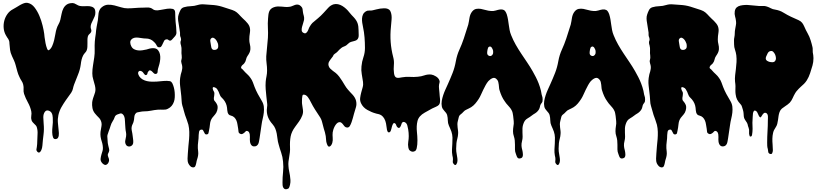

<svg xmlns="http://www.w3.org/2000/svg" viewBox="-20 -775 5876 1381"><path d="M93 -305Q88 -324 81 -339.5Q74 -355 66 -372Q55 -396 52.5 -415.5Q50 -435 48 -461Q48 -474 45.5 -481.5Q43 -489 39.5 -494.5Q36 -500 31.5 -506Q27 -512 22 -522Q9 -545 6.5 -572.5Q4 -600 11 -626.5Q18 -653 34 -675Q50 -697 74 -709Q86 -715 99 -723.5Q112 -732 125.5 -739.5Q139 -747 153 -752Q167 -757 180 -754Q208 -748 228.5 -721.5Q249 -695 263.5 -660.5Q278 -626 286.5 -590.5Q295 -555 298 -532Q298 -529 300.5 -508Q303 -487 307.5 -464.5Q312 -442 318.5 -425.5Q325 -409 333 -415Q347 -425 355.5 -444.5Q364 -464 369.5 -486.5Q375 -509 378.5 -531Q382 -553 387 -568Q392 -585 401 -600.5Q410 -616 414 -633Q419 -654 423 -675.5Q427 -697 436 -714.5Q445 -732 460.5 -742.5Q476 -753 503 -753Q513 -753 528.5 -743.5Q544 -734 555 -732Q572 -729 591 -730.5Q610 -732 626.5 -730Q643 -728 654.5 -718.5Q666 -709 666 -684Q666 -670 661 -657.5Q656 -645 649.5 -632.5Q643 -620 637.5 -607Q632 -594 632 -581Q632 -573 635.5 -564Q639 -555 636 -546Q632 -537 623.5 -530.5Q615 -524 612 -513Q609 -501 609 -489V-463Q609 -450 608.5 -437.5Q608 -425 604 -414Q601 -405 592.5 -396Q584 -387 579 -378Q571 -363 567 -346.5Q563 -330 561 -312Q556 -274 541 -238Q526 -202 513 -167Q507 -150 504.5 -137Q502 -124 492 -108L472 -80L452 -52Q436 -29 421.5 -3.5Q407 22 400 53Q394 80 396.5 108.5Q399 137 402 165Q403 173 403.5 182.5Q404 192 402.5 201Q401 210 396.5 217Q392 224 383 225Q367 228 361.5 213Q356 198 355.5 177Q355 156 357.5 135.5Q360 115 360 106Q360 91 359.5 71Q359 51 351 37Q344 25 328.5 20.5Q313 16 303 29Q291 45 291.5 70Q292 95 294 114Q298 156 293 193.5Q288 231 285 272Q285 277 282.5 288Q280 299 275.5 308Q271 317 264.5 321Q258 325 249 317Q241 309 242 299.5Q243 290 245 282Q248 261 248 240Q248 216 250 190.5Q252 165 245 141Q243 133 237.5 127Q232 121 226 115.5Q220 110 215 104Q210 98 207 90Q202 75 205 58Q208 41 205 26Q198 -7 181 -37.5Q164 -68 153 -100Q148 -117 149.5 -133Q151 -149 147 -166Q144 -180 135 -193.5Q126 -207 120 -221Q110 -241 104.5 -262Q99 -283 93 -305Z M658 -363Q662 -391 661 -419.5Q660 -448 662 -477Q663 -491 665 -505L669 -533Q671 -559 675 -582Q679 -605 684 -630Q686 -643 686.5 -655.5Q687 -668 689 -680Q691 -692 696 -703Q701 -714 712 -723Q733 -740 756 -741Q779 -742 803 -736Q827 -730 851 -722.5Q875 -715 897 -715Q923 -715 951.5 -717.5Q980 -720 1008 -720Q1022 -720 1036.5 -721Q1051 -722 1063 -718Q1074 -714 1080 -708.5Q1086 -703 1099 -701Q1113 -699 1136.5 -704Q1160 -709 1182.5 -712Q1205 -715 1222 -711Q1239 -707 1240 -685Q1241 -668 1241 -651.5Q1241 -635 1243 -618Q1248 -580 1249 -542Q1250 -528 1239 -514.5Q1228 -501 1218 -491Q1214 -487 1210.5 -484.5Q1207 -482 1201 -483Q1195 -484 1191 -488Q1187 -492 1181 -492Q1167 -492 1161 -482Q1155 -472 1150.5 -460.5Q1146 -449 1139.5 -440.5Q1133 -432 1118 -436Q1112 -438 1109 -444Q1106 -450 1103 -455Q1100 -461 1096 -465L1087 -474Q1064 -498 1029 -498Q1016 -498 1001.5 -500.5Q987 -503 972.5 -504.5Q958 -506 945.5 -503Q933 -500 924 -490Q916 -481 917 -467.5Q918 -454 924 -443Q931 -428 944.5 -421Q958 -414 973.5 -412.5Q989 -411 1005 -413.5Q1021 -416 1034 -419Q1043 -422 1054.5 -425Q1066 -428 1077 -428.5Q1088 -429 1098 -426.5Q1108 -424 1116 -415Q1127 -402 1130.5 -385Q1134 -368 1132.5 -350Q1131 -332 1126.5 -314.5Q1122 -297 1117 -282Q1114 -271 1113.5 -258Q1113 -245 1100 -243Q1092 -242 1085.5 -249Q1079 -256 1072.5 -262Q1066 -268 1059 -269Q1052 -270 1044 -257Q1041 -252 1040.5 -246.5Q1040 -241 1035 -237Q1030 -234 1026.5 -235Q1023 -236 1019.5 -240Q1016 -244 1013 -248Q1010 -252 1008 -255Q1002 -263 990.5 -265Q979 -267 974 -255Q972 -248 975 -240Q978 -232 981 -227Q991 -212 1006 -203.5Q1021 -195 1037.5 -191.5Q1054 -188 1072 -187.5Q1090 -187 1106 -188Q1131 -190 1155.5 -192.5Q1180 -195 1205 -191H1203Q1213 -188 1219 -177Q1226 -163 1230.5 -146Q1235 -129 1236.5 -111Q1238 -93 1237 -75Q1236 -57 1231 -43Q1219 -8 1188 7Q1179 12 1170.5 13Q1162 14 1151 14Q1142 14 1133.5 13.5Q1125 13 1115 14Q1091 16 1066.5 21Q1042 26 1017 26Q1003 26 990 29Q979 31 969 33Q959 35 952 46Q946 57 945.5 70Q945 83 942 95Q940 106 934.5 116.5Q929 127 927 138Q925 150 927.5 162.5Q930 175 932 186Q934 195 934.5 204.5Q935 214 937 224Q938 231 938.5 239Q939 247 938 254Q936 265 929 271Q922 277 913.5 278.5Q905 280 896.5 276Q888 272 884 262Q878 248 881.5 233.5Q885 219 887 205Q889 189 886 175.5Q883 162 882 147Q881 139 881 132Q881 125 880 117Q879 109 879 99Q879 89 877.5 79Q876 69 872.5 60.5Q869 52 862 46Q854 39 844 41.5Q834 44 825 48Q809 54 804.5 68.5Q800 83 791 96Q780 113 775 131Q770 149 762 169Q760 176 757.5 182.5Q755 189 753 196Q751 205 752.5 215.5Q754 226 754 237Q754 253 759 273Q761 284 764.5 295.5Q768 307 763 318Q760 326 757 331Q754 336 756 346Q757 352 760 358Q763 364 764 371Q766 379 762 390Q758 401 751 406Q741 414 731.5 410Q722 406 715 398Q702 383 703.5 367.5Q705 352 710 335Q714 322 717.5 310.5Q721 299 720 285Q719 269 715.5 255Q712 241 707 226Q698 192 706 155Q708 143 710 131.5Q712 120 710 108Q705 85 691 71.5Q677 58 663 41Q649 24 645 2.5Q641 -19 643 -40Q645 -54 649.5 -68.5Q654 -83 659 -96Q666 -113 666.5 -127.5Q667 -142 663 -159Q658 -181 651 -202.5Q644 -224 644 -247Q644 -276 649 -305Q654 -334 658 -363Z M1286 -318Q1281 -333 1285 -345Q1289 -357 1287 -374Q1284 -393 1285.5 -411.5Q1287 -430 1282 -449Q1280 -455 1279 -459Q1278 -463 1278 -470Q1278 -477 1280.5 -482Q1283 -487 1282 -494Q1281 -504 1278 -509.5Q1275 -515 1275 -526V-540Q1275 -546 1273 -553Q1270 -567 1268.5 -582Q1267 -597 1264 -611Q1261 -625 1260.5 -641Q1260 -657 1265 -671Q1270 -687 1278 -702.5Q1286 -718 1303 -723Q1327 -730 1352 -730.5Q1377 -731 1402 -739Q1425 -746 1450 -743.5Q1475 -741 1499 -740Q1541 -738 1576.5 -727Q1612 -716 1651 -703Q1671 -696 1683.5 -685.5Q1696 -675 1711 -658Q1718 -650 1727 -642Q1736 -634 1745 -625Q1754 -616 1761.5 -606.5Q1769 -597 1773 -588Q1782 -566 1777.5 -540Q1773 -514 1773 -491Q1773 -473 1777.5 -456Q1782 -439 1781 -421Q1780 -407 1774 -395Q1768 -383 1760 -372Q1752 -360 1749.5 -346.5Q1747 -333 1738 -321Q1733 -314 1726.5 -309.5Q1720 -305 1716 -297Q1711 -286 1718.5 -281Q1726 -276 1732 -268Q1744 -254 1758 -241.5Q1772 -229 1782 -214Q1793 -199 1799 -182.5Q1805 -166 1811 -150Q1821 -124 1834.5 -99Q1848 -74 1862 -51Q1875 -30 1877.5 -8.5Q1880 13 1877.5 35Q1875 57 1869.5 79Q1864 101 1861 124Q1857 148 1854 171.5Q1851 195 1847 219Q1845 228 1843.5 239Q1842 250 1838 259Q1834 268 1826 273.5Q1818 279 1805 278Q1796 277 1790.5 271.5Q1785 266 1782 258.5Q1779 251 1778 242.5Q1777 234 1777 227Q1777 221 1777.5 211.5Q1778 202 1776.5 192.5Q1775 183 1771 176Q1767 169 1758 167Q1751 165 1747 170Q1743 175 1738 179Q1731 185 1723 188.5Q1715 192 1707 187Q1696 182 1695.5 171Q1695 160 1693 150Q1690 135 1688 120Q1686 105 1680.5 92Q1675 79 1665.5 69.5Q1656 60 1640 56Q1630 54 1625 48Q1620 42 1617.5 34Q1615 26 1614.5 17Q1614 8 1613 0Q1609 -34 1586 -61Q1581 -67 1575 -72.5Q1569 -78 1565 -85Q1561 -92 1558.5 -99.5Q1556 -107 1553 -114Q1548 -124 1542.5 -133Q1537 -142 1526 -146Q1515 -151 1511.5 -146Q1508 -141 1512 -130Q1515 -121 1518.5 -116.5Q1522 -112 1522 -101Q1522 -92 1520.5 -85Q1519 -78 1518 -70Q1517 -56 1524 -48.5Q1531 -41 1537 -31Q1545 -19 1545.5 -6.5Q1546 6 1542 20Q1537 37 1527.5 47.5Q1518 58 1507 72Q1493 91 1490.5 117Q1488 143 1483 166Q1481 174 1479.5 182Q1478 190 1467 192Q1458 193 1453.5 186.5Q1449 180 1446 172.5Q1443 165 1438.5 160Q1434 155 1424 158Q1414 161 1411.5 174Q1409 187 1409 196Q1409 220 1405.5 244Q1402 268 1403 291Q1404 304 1405.5 316.5Q1407 329 1405 342Q1403 356 1398.5 369Q1394 382 1392 396Q1390 407 1385.5 418.5Q1381 430 1367 429Q1356 428 1348 419.5Q1340 411 1335 401Q1328 385 1329 365.5Q1330 346 1331 329Q1332 303 1335 277Q1338 251 1340 225.5Q1342 200 1341.5 174Q1341 148 1335 122Q1330 104 1323.5 86.5Q1317 69 1311 52Q1305 35 1301.5 19Q1298 3 1292 -14Q1287 -31 1286.5 -48.5Q1286 -66 1284 -84Q1280 -121 1275.5 -158.5Q1271 -196 1279 -232Q1280 -235 1280 -237.5Q1280 -240 1281 -242Q1288 -262 1290.5 -280Q1293 -298 1286 -318ZM1497 -451Q1498 -443 1500 -434Q1502 -425 1508 -420Q1514 -415 1525 -416Q1536 -417 1541 -422Q1549 -428 1549.5 -439.5Q1550 -451 1548 -460Q1546 -466 1541.5 -475.5Q1537 -485 1530 -492.5Q1523 -500 1515 -503Q1507 -506 1499 -499Q1490 -491 1493 -475.5Q1496 -460 1497 -451Z M1901 -268Q1901 -294 1897.5 -319Q1894 -344 1895 -370Q1897 -403 1901 -436.5Q1905 -470 1907 -503Q1909 -538 1907 -572.5Q1905 -607 1908 -642Q1909 -656 1910.5 -668.5Q1912 -681 1916 -691.5Q1920 -702 1928 -710Q1936 -718 1950 -723Q1964 -728 1978 -728.5Q1992 -729 2005.5 -727.5Q2019 -726 2032.5 -725Q2046 -724 2061 -726Q2073 -727 2083 -732Q2093 -737 2103 -740Q2113 -743 2123 -742Q2133 -741 2144 -731Q2155 -720 2156 -711.5Q2157 -703 2159 -688Q2161 -674 2165 -661.5Q2169 -649 2167 -632Q2165 -622 2160.5 -608.5Q2156 -595 2152.5 -581.5Q2149 -568 2150 -556.5Q2151 -545 2162 -539Q2172 -533 2179 -536.5Q2186 -540 2191 -548Q2196 -556 2199.5 -566Q2203 -576 2208 -584Q2212 -591 2217 -598Q2222 -605 2227 -610Q2248 -628 2268 -644.5Q2288 -661 2307 -682Q2323 -699 2340 -718Q2357 -737 2380 -744Q2396 -748 2412 -744.5Q2428 -741 2442.5 -732Q2457 -723 2469.5 -711.5Q2482 -700 2491 -688Q2499 -677 2508 -668Q2517 -659 2526 -649Q2545 -628 2552 -607.5Q2559 -587 2559 -558Q2559 -544 2560 -524Q2561 -504 2551 -492Q2543 -483 2530 -480.5Q2517 -478 2506 -474Q2495 -471 2487 -463Q2479 -455 2471 -449Q2462 -443 2453 -440Q2444 -437 2435 -430Q2421 -419 2406 -402Q2399 -395 2388.5 -388.5Q2378 -382 2376 -372Q2374 -370 2370 -364Q2364 -356 2356 -345.5Q2348 -335 2344 -325Q2340 -314 2343.5 -302Q2347 -290 2355 -282Q2364 -273 2374 -265.5Q2384 -258 2395 -250Q2409 -238 2420 -223.5Q2431 -209 2441 -193Q2451 -177 2460.5 -161Q2470 -145 2482 -131Q2489 -122 2498.5 -112.5Q2508 -103 2516.5 -93.5Q2525 -84 2531.5 -73Q2538 -62 2541 -50Q2547 -24 2539.5 -1.5Q2532 21 2526 44L2518 74Q2514 89 2509 103Q2506 110 2503 118Q2500 126 2495.5 132.5Q2491 139 2484 141.5Q2477 144 2467 140Q2460 137 2455 130L2445 117Q2440 111 2433.5 106.5Q2427 102 2418 104Q2409 106 2401 114.5Q2393 123 2387 134.5Q2381 146 2377.5 157.5Q2374 169 2373 177Q2371 196 2373 215.5Q2375 235 2370 253Q2363 274 2351 279Q2339 284 2331 259Q2326 246 2325.5 231.5Q2325 217 2323 204Q2321 190 2317 176.5Q2313 163 2309 150Q2302 126 2297 104Q2292 82 2278 62Q2262 38 2246 13Q2230 -12 2216 -40Q2212 -48 2206.5 -58Q2201 -68 2194.5 -76.5Q2188 -85 2180 -90Q2172 -95 2162 -94Q2157 -94 2155 -85.5Q2153 -77 2152.5 -66.5Q2152 -56 2152 -47V-34Q2152 -32 2152.5 -29.5Q2153 -27 2153 -25Q2156 -4 2159 15.5Q2162 35 2154 56Q2145 79 2131 98.5Q2117 118 2103 137Q2077 172 2070.5 206.5Q2064 241 2066 285Q2067 303 2065 320Q2063 337 2060 354Q2057 371 2055 387.5Q2053 404 2055 422Q2056 439 2059.5 455Q2063 471 2065.5 487Q2068 503 2069 519.5Q2070 536 2066 554Q2063 568 2058.5 576Q2054 584 2040 586Q2030 587 2024.5 582.5Q2019 578 2016 571Q2013 564 2012.5 555Q2012 546 2012 537Q2012 499 2016 462.5Q2020 426 2016 388Q2013 353 2002.5 323Q1992 293 1984 263Q1978 243 1976 223.5Q1974 204 1970.5 186Q1967 168 1960.5 151Q1954 134 1940 118Q1920 96 1909.5 71.5Q1899 47 1899 17Q1899 6 1901 -5Q1903 -16 1902 -27Q1900 -41 1899 -53.5Q1898 -66 1896 -80Q1893 -107 1891 -133.5Q1889 -160 1891 -187Q1893 -208 1897 -227Q1901 -246 1901 -268Z M2580 -298Q2583 -332 2594 -363.5Q2605 -395 2605 -430Q2605 -468 2602 -506Q2599 -544 2591 -581Q2588 -595 2585.5 -611Q2583 -627 2584 -642.5Q2585 -658 2591 -671Q2597 -684 2611 -693Q2622 -700 2635.5 -699Q2649 -698 2661 -701Q2675 -704 2687.5 -707.5Q2700 -711 2714 -713Q2726 -714 2737.5 -715Q2749 -716 2759.5 -714Q2770 -712 2778.5 -706Q2787 -700 2791 -687Q2799 -664 2796.5 -635Q2794 -606 2792 -583Q2786 -526 2790 -472.5Q2794 -419 2808 -365Q2816 -336 2813 -307Q2810 -278 2814 -248Q2816 -233 2821 -225.5Q2826 -218 2834 -216Q2842 -214 2852 -215.5Q2862 -217 2873 -219Q2901 -224 2928.5 -222Q2956 -220 2985 -223Q3010 -225 3032.5 -233Q3055 -241 3081 -239Q3097 -237 3115.5 -225.5Q3134 -214 3140 -198Q3144 -188 3141.5 -181.5Q3139 -175 3138 -166Q3136 -152 3138 -136.5Q3140 -121 3141 -106Q3141 -98 3142.5 -86Q3144 -74 3145 -62Q3146 -50 3144.5 -39Q3143 -28 3137 -21Q3130 -13 3114.5 -6.5Q3099 0 3089 5L3035 35Q2992 59 2983 95Q2974 131 2979 176Q2982 202 2982.5 234Q2983 266 2977 292Q2974 306 2965 311.5Q2956 317 2946 316Q2936 315 2927.5 307.5Q2919 300 2917 286Q2913 265 2916.5 244.5Q2920 224 2920 204Q2920 192 2919 180Q2918 168 2916 156Q2914 144 2910 128.5Q2906 113 2895 106Q2888 101 2881 102Q2874 103 2870 111Q2867 118 2865 125Q2863 132 2858 139Q2853 147 2846.5 145Q2840 143 2835 136Q2831 130 2829 122.5Q2827 115 2819 111Q2813 108 2809.5 112.5Q2806 117 2803 123.5Q2800 130 2798.5 137.5Q2797 145 2796 148Q2794 153 2792 161.5Q2790 170 2785 174Q2779 179 2774.5 177Q2770 175 2767.5 170.5Q2765 166 2763.5 159.5Q2762 153 2762 149Q2760 132 2756.5 113Q2753 94 2744 78Q2735 63 2724.5 55.5Q2714 48 2700 45Q2696 44 2692 43.5Q2688 43 2683 41Q2653 33 2622 15.5Q2591 -2 2577 -32Q2568 -51 2570.5 -70.5Q2573 -90 2578 -109Q2583 -128 2588.5 -147Q2594 -166 2591 -186Q2587 -215 2582 -242Q2577 -269 2580 -298Z M3259 -336Q3267 -380 3284.5 -418Q3302 -456 3316 -498L3332 -548L3348 -598Q3351 -610 3353 -622.5Q3355 -635 3357 -647Q3359 -659 3363.5 -670.5Q3368 -682 3376 -692Q3389 -708 3405.5 -711Q3422 -714 3439 -711Q3456 -708 3474.5 -702.5Q3493 -697 3511 -696Q3529 -694 3546 -699.5Q3563 -705 3577.5 -707Q3592 -709 3604 -703Q3616 -697 3625 -672Q3631 -653 3634 -634Q3637 -615 3639.5 -596.5Q3642 -578 3645.5 -559Q3649 -540 3657 -521Q3671 -486 3689.5 -453.5Q3708 -421 3729 -389.5Q3750 -358 3771 -327Q3792 -296 3811 -263Q3823 -242 3834 -220.5Q3845 -199 3854 -176Q3859 -162 3863.5 -149Q3868 -136 3871 -122Q3873 -115 3873.5 -108.5Q3874 -102 3876 -95Q3877 -90 3879 -84.5Q3881 -79 3882 -74Q3884 -60 3882 -46Q3880 -39 3877 -35.5Q3874 -32 3870 -26Q3865 -17 3863.5 -7Q3862 3 3856 13Q3851 21 3844 28Q3837 35 3829 40Q3815 48 3803 57.5Q3791 67 3777 75Q3763 83 3756 92.5Q3749 102 3744 117Q3739 131 3738 146.5Q3737 162 3738 177.5Q3739 193 3739 208.5Q3739 224 3735 239Q3730 258 3731 273.5Q3732 289 3737 306Q3740 317 3741 334Q3742 351 3734 359Q3729 363 3720.5 364.5Q3712 366 3707 363Q3701 360 3697 349.5Q3693 339 3691 333Q3684 316 3684 300V266Q3684 250 3682.5 235Q3681 220 3676 205Q3670 188 3670 169.5Q3670 151 3673 133Q3677 114 3675 96Q3673 78 3671 59Q3669 48 3667.5 38.5Q3666 29 3661 20Q3656 9 3647.5 -1Q3639 -11 3631 -20Q3622 -29 3612 -44Q3598 -63 3589 -83Q3580 -103 3573 -126Q3570 -135 3569.5 -145Q3569 -155 3567.5 -165.5Q3566 -176 3564 -185Q3562 -194 3556 -201Q3541 -220 3524 -213.5Q3507 -207 3493 -192Q3482 -179 3473 -162.5Q3464 -146 3455.5 -128.5Q3447 -111 3439.5 -94Q3432 -77 3423 -63Q3412 -46 3399 -30.5Q3386 -15 3369 -4Q3361 1 3352.5 5Q3344 9 3336 13Q3323 18 3313.5 29Q3304 40 3293 48Q3282 56 3279.5 69.5Q3277 83 3273 96Q3270 107 3270 118.5Q3270 130 3271.5 142Q3273 154 3274.5 165.5Q3276 177 3275 188Q3274 206 3269.5 222Q3265 238 3263 255Q3261 275 3261 295Q3261 315 3265 334Q3267 347 3269.5 362.5Q3272 378 3269 392Q3268 395 3265 402Q3262 409 3258 411Q3252 414 3246 407.5Q3240 401 3238 396Q3236 391 3237 383.5Q3238 376 3238 370Q3238 364 3237 357.5Q3236 351 3234 344Q3230 322 3231 300.5Q3232 279 3233.5 257.5Q3235 236 3234.5 214.5Q3234 193 3227 172Q3223 161 3218.5 150.5Q3214 140 3209 129Q3201 111 3201 91.5Q3201 72 3196 52Q3193 43 3187.5 36Q3182 29 3176 22.5Q3170 16 3165 8.5Q3160 1 3158 -9Q3154 -28 3157.5 -49Q3161 -70 3168 -91Q3175 -112 3184 -131.5Q3193 -151 3201 -169Q3220 -211 3235.5 -250.5Q3251 -290 3259 -336ZM3484 -394Q3484 -379 3497.5 -373.5Q3511 -368 3521 -380Q3526 -386 3527 -393.5Q3528 -401 3527 -409Q3526 -414 3523.5 -420.5Q3521 -427 3517 -432.5Q3513 -438 3507.5 -440Q3502 -442 3495 -437Q3492 -435 3490 -429.5Q3488 -424 3486.5 -417Q3485 -410 3484.5 -403.5Q3484 -397 3484 -394Z M3996 -336Q4004 -380 4021.5 -418Q4039 -456 4053 -498L4069 -548L4085 -598Q4088 -610 4090 -622.5Q4092 -635 4094 -647Q4096 -659 4100.5 -670.5Q4105 -682 4113 -692Q4126 -708 4142.5 -711Q4159 -714 4176 -711Q4193 -708 4211.5 -702.5Q4230 -697 4248 -696Q4266 -694 4283 -699.5Q4300 -705 4314.5 -707Q4329 -709 4341 -703Q4353 -697 4362 -672Q4368 -653 4371 -634Q4374 -615 4376.5 -596.5Q4379 -578 4382.5 -559Q4386 -540 4394 -521Q4408 -486 4426.5 -453.5Q4445 -421 4466 -389.5Q4487 -358 4508 -327Q4529 -296 4548 -263Q4560 -242 4571 -220.5Q4582 -199 4591 -176Q4596 -162 4600.5 -149Q4605 -136 4608 -122Q4610 -115 4610.5 -108.5Q4611 -102 4613 -95Q4614 -90 4616 -84.5Q4618 -79 4619 -74Q4621 -60 4619 -46Q4617 -39 4614 -35.5Q4611 -32 4607 -26Q4602 -17 4600.5 -7Q4599 3 4593 13Q4588 21 4581 28Q4574 35 4566 40Q4552 48 4540 57.5Q4528 67 4514 75Q4500 83 4493 92.5Q4486 102 4481 117Q4476 131 4475 146.5Q4474 162 4475 177.5Q4476 193 4476 208.5Q4476 224 4472 239Q4467 258 4468 273.5Q4469 289 4474 306Q4477 317 4478 334Q4479 351 4471 359Q4466 363 4457.5 364.5Q4449 366 4444 363Q4438 360 4434 349.5Q4430 339 4428 333Q4421 316 4421 300V266Q4421 250 4419.5 235Q4418 220 4413 205Q4407 188 4407 169.5Q4407 151 4410 133Q4414 114 4412 96Q4410 78 4408 59Q4406 48 4404.5 38.5Q4403 29 4398 20Q4393 9 4384.5 -1Q4376 -11 4368 -20Q4359 -29 4349 -44Q4335 -63 4326 -83Q4317 -103 4310 -126Q4307 -135 4306.5 -145Q4306 -155 4304.5 -165.5Q4303 -176 4301 -185Q4299 -194 4293 -201Q4278 -220 4261 -213.5Q4244 -207 4230 -192Q4219 -179 4210 -162.5Q4201 -146 4192.5 -128.5Q4184 -111 4176.5 -94Q4169 -77 4160 -63Q4149 -46 4136 -30.5Q4123 -15 4106 -4Q4098 1 4089.5 5Q4081 9 4073 13Q4060 18 4050.5 29Q4041 40 4030 48Q4019 56 4016.5 69.5Q4014 83 4010 96Q4007 107 4007 118.5Q4007 130 4008.5 142Q4010 154 4011.5 165.5Q4013 177 4012 188Q4011 206 4006.5 222Q4002 238 4000 255Q3998 275 3998 295Q3998 315 4002 334Q4004 347 4006.5 362.5Q4009 378 4006 392Q4005 395 4002 402Q3999 409 3995 411Q3989 414 3983 407.5Q3977 401 3975 396Q3973 391 3974 383.5Q3975 376 3975 370Q3975 364 3974 357.5Q3973 351 3971 344Q3967 322 3968 300.5Q3969 279 3970.5 257.5Q3972 236 3971.5 214.5Q3971 193 3964 172Q3960 161 3955.5 150.5Q3951 140 3946 129Q3938 111 3938 91.5Q3938 72 3933 52Q3930 43 3924.5 36Q3919 29 3913 22.5Q3907 16 3902 8.5Q3897 1 3895 -9Q3891 -28 3894.5 -49Q3898 -70 3905 -91Q3912 -112 3921 -131.5Q3930 -151 3938 -169Q3957 -211 3972.5 -250.5Q3988 -290 3996 -336ZM4221 -394Q4221 -379 4234.5 -373.5Q4248 -368 4258 -380Q4263 -386 4264 -393.5Q4265 -401 4264 -409Q4263 -414 4260.5 -420.5Q4258 -427 4254 -432.5Q4250 -438 4244.5 -440Q4239 -442 4232 -437Q4229 -435 4227 -429.5Q4225 -424 4223.5 -417Q4222 -410 4221.5 -403.5Q4221 -397 4221 -394Z M4656 -318Q4651 -333 4655 -345Q4659 -357 4657 -374Q4654 -393 4655.5 -411.5Q4657 -430 4652 -449Q4650 -455 4649 -459Q4648 -463 4648 -470Q4648 -477 4650.5 -482Q4653 -487 4652 -494Q4651 -504 4648 -509.5Q4645 -515 4645 -526V-540Q4645 -546 4643 -553Q4640 -567 4638.5 -582Q4637 -597 4634 -611Q4631 -625 4630.5 -641Q4630 -657 4635 -671Q4640 -687 4648 -702.5Q4656 -718 4673 -723Q4697 -730 4722 -730.5Q4747 -731 4772 -739Q4795 -746 4820 -743.5Q4845 -741 4869 -740Q4911 -738 4946.5 -727Q4982 -716 5021 -703Q5041 -696 5053.5 -685.5Q5066 -675 5081 -658Q5088 -650 5097 -642Q5106 -634 5115 -625Q5124 -616 5131.5 -606.5Q5139 -597 5143 -588Q5152 -566 5147.5 -540Q5143 -514 5143 -491Q5143 -473 5147.5 -456Q5152 -439 5151 -421Q5150 -407 5144 -395Q5138 -383 5130 -372Q5122 -360 5119.5 -346.5Q5117 -333 5108 -321Q5103 -314 5096.5 -309.5Q5090 -305 5086 -297Q5081 -286 5088.5 -281Q5096 -276 5102 -268Q5114 -254 5128 -241.5Q5142 -229 5152 -214Q5163 -199 5169 -182.5Q5175 -166 5181 -150Q5191 -124 5204.5 -99Q5218 -74 5232 -51Q5245 -30 5247.5 -8.5Q5250 13 5247.5 35Q5245 57 5239.5 79Q5234 101 5231 124Q5227 148 5224 171.5Q5221 195 5217 219Q5215 228 5213.5 239Q5212 250 5208 259Q5204 268 5196 273.5Q5188 279 5175 278Q5166 277 5160.5 271.5Q5155 266 5152 258.5Q5149 251 5148 242.5Q5147 234 5147 227Q5147 221 5147.5 211.5Q5148 202 5146.5 192.5Q5145 183 5141 176Q5137 169 5128 167Q5121 165 5117 170Q5113 175 5108 179Q5101 185 5093 188.5Q5085 192 5077 187Q5066 182 5065.5 171Q5065 160 5063 150Q5060 135 5058 120Q5056 105 5050.5 92Q5045 79 5035.5 69.5Q5026 60 5010 56Q5000 54 4995 48Q4990 42 4987.5 34Q4985 26 4984.5 17Q4984 8 4983 0Q4979 -34 4956 -61Q4951 -67 4945 -72.5Q4939 -78 4935 -85Q4931 -92 4928.5 -99.5Q4926 -107 4923 -114Q4918 -124 4912.5 -133Q4907 -142 4896 -146Q4885 -151 4881.5 -146Q4878 -141 4882 -130Q4885 -121 4888.5 -116.5Q4892 -112 4892 -101Q4892 -92 4890.5 -85Q4889 -78 4888 -70Q4887 -56 4894 -48.5Q4901 -41 4907 -31Q4915 -19 4915.5 -6.5Q4916 6 4912 20Q4907 37 4897.5 47.5Q4888 58 4877 72Q4863 91 4860.5 117Q4858 143 4853 166Q4851 174 4849.5 182Q4848 190 4837 192Q4828 193 4823.5 186.5Q4819 180 4816 172.5Q4813 165 4808.5 160Q4804 155 4794 158Q4784 161 4781.5 174Q4779 187 4779 196Q4779 220 4775.5 244Q4772 268 4773 291Q4774 304 4775.5 316.5Q4777 329 4775 342Q4773 356 4768.5 369Q4764 382 4762 396Q4760 407 4755.5 418.5Q4751 430 4737 429Q4726 428 4718 419.5Q4710 411 4705 401Q4698 385 4699 365.5Q4700 346 4701 329Q4702 303 4705 277Q4708 251 4710 225.5Q4712 200 4711.5 174Q4711 148 4705 122Q4700 104 4693.5 86.5Q4687 69 4681 52Q4675 35 4671.5 19Q4668 3 4662 -14Q4657 -31 4656.5 -48.5Q4656 -66 4654 -84Q4650 -121 4645.5 -158.5Q4641 -196 4649 -232Q4650 -235 4650 -237.5Q4650 -240 4651 -242Q4658 -262 4660.5 -280Q4663 -298 4656 -318ZM4867 -451Q4868 -443 4870 -434Q4872 -425 4878 -420Q4884 -415 4895 -416Q4906 -417 4911 -422Q4919 -428 4919.5 -439.5Q4920 -451 4918 -460Q4916 -466 4911.5 -475.5Q4907 -485 4900 -492.5Q4893 -500 4885 -503Q4877 -506 4869 -499Q4860 -491 4863 -475.5Q4866 -460 4867 -451Z M5276 -378Q5273 -399 5266.5 -417.5Q5260 -436 5260 -456Q5260 -469 5259.5 -482Q5259 -495 5262 -507Q5265 -522 5265 -536.5Q5265 -551 5268 -566Q5270 -580 5273 -594Q5276 -608 5274 -622Q5272 -641 5267 -657.5Q5262 -674 5265 -694Q5268 -712 5278.5 -721.5Q5289 -731 5306 -735Q5339 -742 5372 -738Q5405 -734 5438 -732Q5452 -731 5467 -732Q5482 -733 5496 -728Q5511 -723 5524.5 -715.5Q5538 -708 5555 -706Q5572 -703 5586.5 -698Q5601 -693 5617 -683Q5643 -667 5669.5 -654.5Q5696 -642 5724 -630Q5741 -622 5749.5 -611Q5758 -600 5765 -584Q5776 -558 5789.5 -534.5Q5803 -511 5811 -484Q5814 -472 5818 -460Q5822 -448 5824 -436Q5826 -427 5825.5 -417.5Q5825 -408 5826 -399Q5828 -388 5829.5 -378Q5831 -368 5831 -357Q5831 -328 5824 -304Q5816 -277 5807 -249Q5798 -221 5783 -197Q5774 -183 5763 -172Q5752 -161 5739 -150Q5731 -143 5725 -136.5Q5719 -130 5712 -122Q5706 -116 5699 -104Q5689 -87 5681.5 -69.5Q5674 -52 5661 -37Q5653 -29 5645.5 -23.5Q5638 -18 5629 -12Q5615 -3 5604 6Q5593 15 5587 31Q5582 45 5580 59L5576 88Q5574 103 5570.5 116.5Q5567 130 5558 143Q5545 161 5540.5 181Q5536 201 5535.5 222Q5535 243 5537 264Q5539 285 5539 306Q5539 315 5534.5 326Q5530 337 5516 331Q5506 326 5505.5 316Q5505 306 5503 298Q5499 285 5498.5 274Q5498 263 5498 250Q5498 209 5500.5 169.5Q5503 130 5503 90Q5503 84 5503.5 76.5Q5504 69 5503.5 61.5Q5503 54 5500 47.5Q5497 41 5491 38Q5480 33 5472 41Q5464 49 5460 57Q5453 71 5448 69Q5443 67 5438.5 58.5Q5434 50 5429.5 39Q5425 28 5420 25Q5409 17 5403.5 22.5Q5398 28 5396 39.5Q5394 51 5394 64.5Q5394 78 5393 85Q5391 108 5392.5 130Q5394 152 5392 174Q5391 180 5389.5 193Q5388 206 5380 207Q5372 208 5371 200L5368 188Q5367 180 5368 173Q5369 166 5368 158Q5367 150 5364.5 144Q5362 138 5360 131Q5358 117 5352.5 107.5Q5347 98 5339 87Q5331 75 5330 63Q5329 51 5328 37Q5327 26 5323 13Q5319 2 5316.5 -8Q5314 -18 5306 -26Q5290 -43 5282 -58.5Q5274 -74 5271 -98Q5269 -113 5269.5 -127Q5270 -141 5270 -156Q5270 -164 5269 -171.5Q5268 -179 5267 -187Q5265 -210 5267.5 -233Q5270 -256 5273 -278Q5276 -304 5277.5 -328Q5279 -352 5276 -378ZM5491 -369Q5485 -354 5490.5 -345Q5496 -336 5511 -331Q5520 -328 5533.5 -327.5Q5547 -327 5554 -335Q5562 -345 5561 -358.5Q5560 -372 5555 -383Q5550 -394 5541.5 -402.5Q5533 -411 5519 -407Q5508 -404 5501.5 -391.5Q5495 -379 5491 -369Z"/></svg>

Font: Double Feature
Style: Regular
Weight: 400
Designer: David Shetterly
Foundry: David Shetterly
Version: Version 2.100 1997 initial release